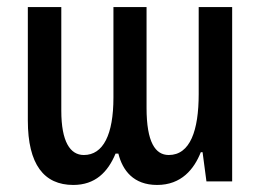

<svg xmlns="http://www.w3.org/2000/svg" viewBox="-20 -515 740 545"><path d="M188 10C250 10 286 -26 308 -79H316C328 -31 359 10 426 10C495 10 531 -35 550 -83H555L566 0H639V-495H544V-248C544 -145 520 -75 459 -75C421 -75 396 -111 396 -209V-495H302V-238C302 -133 273 -75 218 -75C179 -75 154 -113 154 -201V-495H59V-173C59 -48 105 10 188 10Z"/></svg>

Font: Noto Sans Armenian ExtraCondensed Medium
Style: Regular
Weight: 500
Width: 2
Designer: Monotype Design Team
Foundry: Monotype Imaging Inc.
Version: Version 2.008